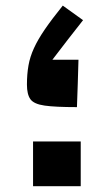

<svg xmlns="http://www.w3.org/2000/svg" viewBox="-20 -672 388 675"><path d="M250.5 -295.4Q174.3 -295.4 136.7 -300.8Q99.1 -306.2 86.9 -323.2Q74.7 -340.3 74.7 -374.5Q74.7 -411.1 80.1 -441.7Q85.4 -472.2 99.4 -502.7Q113.3 -533.2 137.9 -569.1Q162.6 -605 200.7 -652.3L272 -601.1Q245.1 -566.9 219 -533.4Q192.9 -500 164.1 -461.9H255.9Q254.9 -419.4 253.4 -377.7Q252 -335.9 250.5 -295.4ZM96.2 -174.7H263.8V-17.3H96.2Z"/></svg>

Font: Pinar-DS3-FD ExtraBold
Style: Regular
Weight: 800
Designer: Amin Abedi
Version: Version 3.000